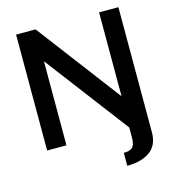

<svg xmlns="http://www.w3.org/2000/svg" viewBox="-136 -864 1093 1200"><g transform="rotate(-15 410.0 -264.0)"><path d="M741 -750V59Q741 143 685.5 182.5Q630 222 538 222V138Q574 139 593 123.5Q612 108 612 59V-6L204 -544V0H79V-750H205L616 -207V-750Z"/></g></svg>

Font: Oakes Grotesk
Style: Bold
Weight: 600
Designer: Samuel Oakes
Foundry: Samuel Oakes
Version: Version 1.000;PS 001.000;hotconv 1.0.88;makeotf.lib2.5.64775